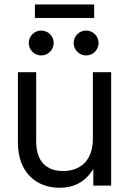

<svg xmlns="http://www.w3.org/2000/svg" viewBox="-20 -844 587 873"><path d="M251 9.8C316.4 9.8 368.7 -17.1 404.3 -75.7V0H485.4V-515.6H402.3V-213.9C402.3 -109.9 341.8 -66.4 266.6 -66.4C189.5 -66.4 144.5 -111.8 144.5 -201.2V-515.6H61.5V-195.3C61.5 -58.1 147 9.8 251 9.8ZM371.6 -591.8C402.8 -591.8 428.2 -617.2 428.2 -648.4C428.2 -679.7 402.8 -705.1 371.6 -705.1C340.3 -705.1 314.9 -679.7 314.9 -648.4C314.9 -617.2 340.3 -591.8 371.6 -591.8ZM167.5 -591.8C198.7 -591.8 224.1 -617.2 224.1 -648.4C224.1 -679.7 198.7 -705.1 167.5 -705.1C136.2 -705.1 110.8 -679.7 110.8 -648.4C110.8 -617.2 136.2 -591.8 167.5 -591.8ZM408.2 -823.7H138.7V-762.2H408.2Z"/></svg>

Font: Raveo Display Display
Style: Regular
Weight: 400
Designer: Jakub Foglar, Rasmus Andersson (Inter)
Foundry: Jakubfoglar.com
Version: Version 1.100;Glyphs 3.2.3 (3260)